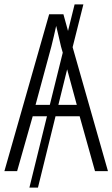

<svg xmlns="http://www.w3.org/2000/svg" viewBox="-20 -780 512 875"><path d="M413 0 343 -250H233L153 75H114L194 -250H129L58 0H0L204 -715H269L290 -639L320 -760H360L311 -565L472 0ZM258 -568Q253 -591 247 -615.5Q241 -640 236 -662Q231 -639 225.5 -615.5Q220 -592 214 -568L142 -302H207L266 -540ZM330 -302 286 -464 246 -302Z"/></svg>

Font: Noto Sans Condensed Light
Style: Regular
Weight: 300
Width: 3
Designer: Monotype Design Team
Foundry: Monotype Imaging Inc.
Version: Version 2.013; ttfautohint (v1.8.4.7-5d5b)